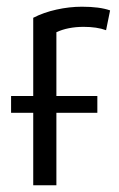

<svg xmlns="http://www.w3.org/2000/svg" viewBox="-20 -552 356 572"><path d="M79 0V-216H13V-266H79V-499Q110 -515 148.5 -523.5Q187 -532 224 -532Q277 -532 308 -521L296 -462Q269 -472 229 -472Q206 -472 185.5 -468Q165 -464 148 -456V-266H270V-216H148V0Z"/></svg>

Font: Ubuntu Sans Condensed
Style: Regular
Weight: 400
Width: 3
Designer: Dalton Maag Ltd
Foundry: Dalton Maag Ltd
Version: Version 1.006; ttfautohint (v1.8.4.7-5d5b)